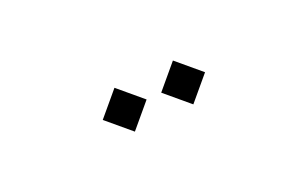

<svg xmlns="http://www.w3.org/2000/svg" viewBox="-37 -911 675 421"><g transform="rotate(20 300.0 -700.5)"><path d="M314 -788Q313 -788 313 -788Q313 -788 313 -787V-714Q313 -713 313 -713Q313 -713 314 -713H387Q388 -713 388 -713Q388 -713 388 -714V-787Q388 -788 388 -788Q388 -788 387 -788ZM214 -688Q213 -688 213 -688Q213 -688 213 -687V-614Q213 -613 213 -613Q213 -613 214 -613H287Q288 -613 288 -613Q288 -613 288 -614V-687Q288 -688 288 -688Q288 -688 287 -688Z"/></g></svg>

Font: Doto Black
Style: Bold
Weight: 700
Monospace: yes
Version: Version 1.000